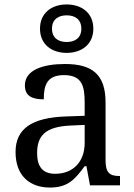

<svg xmlns="http://www.w3.org/2000/svg" viewBox="-20 -834 603 864"><path d="M280 -596C347 -596 400 -634 400 -705C400 -776 347 -814 280 -814C213 -814 160 -776 160 -705C160 -634 213 -596 280 -596ZM280 -645C244 -645 214 -662 214 -705C214 -748 244 -765 280 -765C316 -765 346 -748 346 -705C346 -662 316 -645 280 -645ZM205 10C288 10 319 -30 361 -86H369L385 0H520V-42H517C472 -42 455 -58 455 -114V-373C455 -500 394 -546 272 -546C173 -546 92 -519 92 -450C92 -404 121 -387 177 -387C177 -450 191 -496 268 -496C350 -496 361 -445 361 -373V-313L278 -310C125 -305 50 -256 50 -150C50 -41 116 10 205 10ZM228 -52C173 -52 147 -83 147 -145C147 -223 184 -264 297 -269L361 -272V-191C361 -106 309 -52 228 -52Z"/></svg>

Font: Noto Serif
Style: Regular
Weight: 400
Designer: Monotype Design Team
Foundry: Monotype Imaging Inc.
Version: Version 2.015